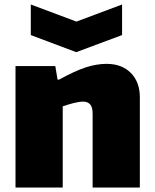

<svg xmlns="http://www.w3.org/2000/svg" viewBox="-20 -834 688 854"><path d="M117 -814 320 -738 523 -814V-678L319 -602L117 -678ZM49 -540H226L236 -480H243Q314 -519 362 -534.5Q410 -550 454 -550Q522 -550 562 -509.5Q602 -469 602 -401V0H392V-328Q392 -357 381 -369.5Q370 -382 350 -382Q332 -382 307 -375.5Q282 -369 259 -361V0H49Z"/></svg>

Font: Encode Sans Narrow
Style: Black
Weight: 900
Designer: Pablo Impallari, Andres Torresi
Foundry: Pablo Impallari, Andres Torresi
Version: Version 1.000; ttfautohint (v1.00) -l 8 -r 50 -G 200 -x 14 -